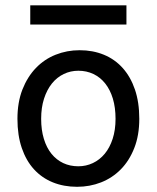

<svg xmlns="http://www.w3.org/2000/svg" viewBox="-20 -699 597 731"><path d="M136.7 -246.6Q136.7 -204.1 147 -170.4Q157.2 -136.7 176 -113.5Q194.8 -90.3 220.7 -78.1Q246.6 -65.9 278.3 -65.9Q307.6 -65.9 333.5 -78.1Q359.4 -90.3 378.7 -113.5Q397.9 -136.7 408.9 -170.4Q419.9 -204.1 419.9 -246.6Q419.9 -289.6 409.7 -323.5Q399.4 -357.4 380.6 -381.1Q361.8 -404.8 335.7 -417.2Q309.6 -429.7 278.3 -429.7Q248.5 -429.7 222.7 -417.2Q196.8 -404.8 177.7 -381.1Q158.7 -357.4 147.7 -323.5Q136.7 -289.6 136.7 -246.6ZM46.4 -246.6Q46.4 -309.6 65.4 -358.2Q84.5 -406.7 116.7 -440.2Q148.9 -473.6 191.9 -490.7Q234.9 -507.8 283.2 -507.8Q333.5 -507.8 375.2 -490.7Q417 -473.6 447 -440.2Q477.1 -406.7 493.7 -358.2Q510.3 -309.6 510.3 -246.6Q510.3 -183.6 491.2 -135.3Q472.2 -86.9 439.9 -54.2Q407.7 -21.5 364.7 -4.6Q321.8 12.2 273.4 12.2Q223.1 12.2 181.4 -4.6Q139.6 -21.5 109.6 -54.2Q79.6 -86.9 63 -135.3Q46.4 -183.6 46.4 -246.6ZM95.2 -678.7H461.4V-605.5H95.2Z"/></svg>

Font: Andika New Basic
Style: Regular
Weight: 400
Designer: Victor Gaultney, Annie Olsen, Julie Remington, Don Collingsworth, Eric Hays
Foundry: SIL International
Version: Version 5.500; ttfautohint (v1.8.3)